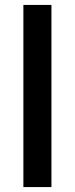

<svg xmlns="http://www.w3.org/2000/svg" viewBox="-20 -760 304 780"><path d="M75 -740C75 -740 75 0 75 0C75 0 189 0 189 0C189 0 189 -740 189 -740C189 -740 75 -740 75 -740Z"/></svg>

Font: Girnar Poppins
Style: Medium
Weight: 500
Designer: Ninad Kale (Devanagari), Jonny Pinhorn (Latin)
Foundry: Indian Type Foundry
Version: ""